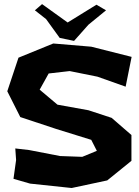

<svg xmlns="http://www.w3.org/2000/svg" viewBox="-20 -899 680 938"><path d="M150.4 -848.6 205.1 -805.7 271.5 -713.9 341.8 -699.2 412.1 -778.3 498 -848.6 451.2 -876 310.5 -789.1 185.5 -878.9ZM623 -621.1 425.8 -670.9 240.2 -686.5 70.3 -617.2 15.6 -453.1 79.1 -327.1 252.9 -269.5 425.8 -215.8 453.1 -162.1 381.8 -132.8 273.4 -136.7 122.1 -166 54.7 -173.8 58.6 -117.2 45.9 -25.4 127 -2 330.1 19.5 503.9 -17.6 622.1 -113.3V-239.3L525.4 -323.2L412.1 -360.4L260.7 -387.7L173.8 -460.9L217.8 -540L320.3 -551.8L456.1 -524.4L593.8 -475.6Z"/></svg>

Font: MaokenAssortedSans-TC
Style: Regular
Weight: 500
Version: Version 0.83